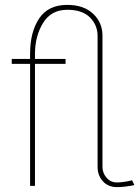

<svg xmlns="http://www.w3.org/2000/svg" viewBox="-20 -760 569 785"><path d="M520 -23 529 -4Q528 -3 518.5 -1Q509 1 491.5 3Q474 5 458 5Q422 5 400.5 -19Q379 -43 379 -77V-613Q379 -657 348 -688.5Q317 -720 255 -720Q189 -720 156 -666Q123 -612 123 -540V-519H248V-499H123V0H103V-499H28V-519H103V-540Q103 -629 140 -684.5Q177 -740 255 -740Q322 -740 360.5 -704Q399 -668 399 -614V-77Q399 -53 415.5 -33.5Q432 -14 459 -14Q467 -14 475.5 -15Q484 -16 491.5 -17Q499 -18 505.5 -19.5Q512 -21 516 -22Z"/></svg>

Font: Raleway
Style: Thin
Weight: 100
Designer: Matt McInerney, Pablo Impallari, Rodrigo Fuenzalida
Foundry: Matt McInerney, Pablo Impallari, Rodrigo Fuenzalida
Version: Version 3.000